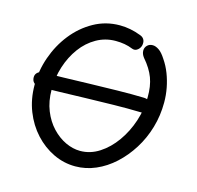

<svg xmlns="http://www.w3.org/2000/svg" viewBox="-112 -896 1048 1021"><g transform="rotate(15 412.0 -385.0)"><path d="M95 -352Q76 -352 64.5 -363Q53 -374 53 -393Q53 -410 66 -420.5Q79 -431 95 -431Q140 -430 206 -432Q272 -434 348 -436Q424 -438 501.5 -439.5Q579 -441 649 -439Q669 -438 679 -427Q689 -416 689 -399Q689 -382 679 -370.5Q669 -359 649 -360Q579 -362 501 -360.5Q423 -359 347.5 -357Q272 -355 206.5 -353Q141 -351 95 -352ZM388 8Q325 8 267.5 -19.5Q210 -47 165 -96Q120 -145 94 -211Q68 -277 68 -355Q68 -433 94.5 -508.5Q121 -584 169 -644.5Q217 -705 282.5 -741.5Q348 -778 425 -778Q483 -778 540 -756Q555 -751 562 -740.5Q569 -730 568 -716Q568 -703 561 -692Q554 -681 543 -675.5Q532 -670 519 -675Q497 -684 474 -688Q451 -692 425 -692Q368 -692 319.5 -664.5Q271 -637 236 -589.5Q201 -542 181.5 -481.5Q162 -421 162 -354Q162 -290 182.5 -239Q203 -188 237 -152Q271 -116 311.5 -97Q352 -78 392 -78Q448 -78 497.5 -110Q547 -142 585 -195.5Q623 -249 644.5 -314.5Q666 -380 666 -446Q667 -507 650 -552.5Q633 -598 593 -644Q586 -653 582.5 -662Q579 -671 579 -681Q579 -697 590.5 -709Q602 -721 621 -721Q637 -721 655.5 -708.5Q674 -696 693 -666Q715 -634 729 -597.5Q743 -561 750.5 -522Q758 -483 758 -442Q758 -370 738.5 -303.5Q719 -237 683.5 -180.5Q648 -124 601.5 -81.5Q555 -39 500.5 -15.5Q446 8 388 8Z"/></g></svg>

Font: Playpen Sans
Style: Regular
Weight: 400
Designer: Laura Meseguer, Veronika Burian, José Scaglione, Kostas Bartsokas, Vera Evstafieva, Tom Grace, Yorlmar Campos
Foundry: TypeTogether
Version: Version 2.000